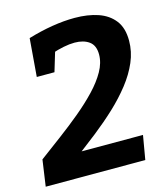

<svg xmlns="http://www.w3.org/2000/svg" viewBox="-109 -800 771 884"><g transform="rotate(-15 277.0 -358.0)"><path d="M-0.6 0 17.4 -125.4Q68.2 -163 121.5 -202.9Q174.8 -242.7 223.3 -283Q271.8 -323.4 310.3 -363.9Q348.8 -404.4 371.5 -444.8Q394.3 -485.2 394.3 -524.9Q394.3 -568.2 367.8 -587.3Q341.3 -606.4 299.2 -606.4Q274.8 -606.4 246.1 -600.6Q217.4 -594.8 188.1 -584.9L208.4 -610.6L174.7 -498.7H90.4L105.1 -680.1Q163.9 -697.8 220.6 -707.1Q277.3 -716.4 328.5 -716.4Q391.1 -716.4 439.7 -699.9Q488.2 -683.3 516.2 -647.2Q544.2 -611 544.2 -550.8Q544.2 -498.5 523 -449.1Q501.8 -399.7 465.1 -352.9Q428.4 -306.1 381.2 -261.8Q333.9 -217.6 281.1 -176Q228.3 -134.5 176.1 -95.1L179.9 -114.4H493.7L474 0Z"/></g></svg>

Font: Bitter Thin
Style: Italic
Weight: 100
Italic angle: -9°
Designer: Sol Matas, and Bitter project Authors
Foundry: Sol Matas
Version: Version 2.002